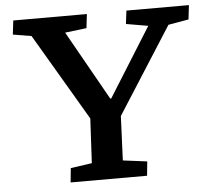

<svg xmlns="http://www.w3.org/2000/svg" viewBox="-51 -754 877 808"><g transform="rotate(-5 388.0 -350.0)"><path d="M412 -337H416L598 -628L505 -644L512 -700H776L769 -640L683 -625L450 -260L442 -73L544 -60L538 0H215L221 -60L311 -73L321 -261L105 -628L27 -641L34 -700H345L338 -641L247 -630Z"/></g></svg>

Font: Literata 7pt SemiBold
Style: Italic
Weight: 600
Italic angle: -2°
Designer: Latin by Veronika Burian and Jose Scaglione. Greek by Irene Vlachou. Cyrillic by Vera Evstafieva
Foundry: TypeTogether
Version: Version 3.002